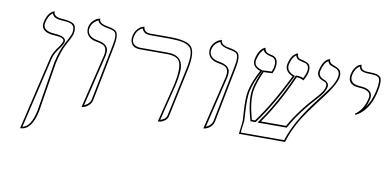

<svg xmlns="http://www.w3.org/2000/svg" viewBox="-73 -784 2420 1201"><g transform="rotate(10 1137.0 -183.0)"><path d="M104 203.1 213.9 -264.2Q222.2 -299.3 258.3 -345.2Q272 -365.2 275.4 -377.9Q280.8 -402.3 220.2 -405.8Q218.8 -405.8 218.3 -405.8Q128.9 -410.2 132.8 -465.8Q133.3 -471.2 134.3 -476.1Q138.7 -496.6 146 -512Q153.3 -527.3 160.6 -535.2Q168 -543 174.6 -547.6Q181.2 -552.2 185.5 -553.2L189.9 -554.2Q189.5 -519 244.1 -516.1Q246.1 -516.1 247.6 -516.1Q307.1 -512.2 323.2 -494.6Q339.8 -474.6 331.5 -435.1Q327.6 -418.5 295.9 -360.8Q270 -313.5 253.4 -235.8L202.6 78.1Q176.8 200.7 107.4 202.6Q104.5 203.1 104 203.1ZM116.7 191.9Q168.9 182.6 191.9 78.6Q192.4 76.7 192.4 75.7L243.2 -237.8Q260.7 -318.4 287.1 -365.7Q318.4 -422.4 321.8 -437Q332.5 -486.8 299.8 -498Q293.5 -500 286.6 -502Q273.4 -504.4 247.1 -505.9Q199.7 -507.8 186.5 -529.3Q183.1 -534.7 181.6 -540Q154.8 -522 144 -474.1Q135.3 -431.6 187.5 -419.9Q189 -419.4 189.5 -419.4Q203.1 -417 218.8 -416Q291 -411.1 285.2 -376Q281.2 -359.9 266.6 -339.4L266.1 -338.9Q231 -293.9 223.6 -261.7Z M459.5 5.9 542 -335.9Q552.7 -387.7 521 -402.3Q506.8 -408.7 480.5 -413.1Q426.3 -422.4 414.6 -462.9Q410.6 -478 413.6 -494.1Q418.9 -519 435.3 -535.2Q451.7 -551.3 464.8 -555.2L478.5 -559.1Q477.5 -532.7 514.2 -522.9Q520.5 -521.5 532.2 -519Q579.6 -511.2 590.8 -495.6Q607.4 -471.2 594.2 -405.8L524.4 -50.8Q519.5 -28.3 503.4 -14.2Q487.3 0 473.1 2.9ZM478.5 -568.8 468.8 -566.9 469.2 -568.8ZM470.2 -545.9Q432.6 -529.3 423.3 -491.7Q414.1 -448.7 458.5 -429.7Q469.7 -425.3 481.9 -422.9Q543 -413.6 552.7 -379.9Q557.6 -360.8 551.8 -334L473.1 -7.8Q507.3 -22 514.6 -53.2L584.5 -408.2Q600.1 -481 577.1 -496.1Q568.4 -501.5 549.3 -505.9Q542 -507.3 530.3 -509.3Q484.4 -518.6 473.1 -538.1Q471.2 -542.5 470.2 -545.9Z M944.8 12.2 1006.3 -233.9Q1032.2 -355.5 1003.4 -389.6Q982.9 -412.6 932.1 -413.1H757.3Q707.5 -413.1 696.3 -453.1Q692.4 -469.2 695.8 -486.8Q701.7 -514.6 717.8 -532.2Q733.9 -549.8 746.6 -553.7L759.8 -557.1Q763.2 -522 801.3 -521H927.2Q1039.1 -521 1067.9 -484.9Q1096.2 -447.8 1074.7 -344.2L1008.3 -33.2Q1004.4 -14.6 988.5 -3.2Q972.7 8.3 958.5 10.3ZM958 -0.5Q992.2 -10.7 998.5 -35.2L1064.9 -346.2Q1086.9 -449.2 1059.6 -480Q1043.5 -497.1 1009.8 -504.4Q978.5 -510.7 927.2 -511.2H801.3Q761.2 -512.7 751.5 -544.4Q715.8 -530.3 706.1 -486.8Q705.6 -485.4 705.6 -484.9Q695.8 -439.9 733.9 -426.8Q738.3 -425.3 742.2 -424.3Q750 -422.9 757.3 -422.9H932.1Q1020 -422.9 1028.3 -349.6Q1029.3 -340.3 1029.3 -331.1Q1028.8 -293.9 1015.6 -231.9Z M1232.9 5.9 1315.4 -335.9Q1326.2 -387.7 1294.4 -402.3Q1280.3 -408.7 1253.9 -413.1Q1199.7 -422.4 1188 -462.9Q1184.1 -478 1187 -494.1Q1192.4 -519 1208.7 -535.2Q1225.1 -551.3 1238.3 -555.2L1252 -559.1Q1251 -532.7 1287.6 -522.9Q1293.9 -521.5 1305.7 -519Q1353 -511.2 1364.3 -495.6Q1380.9 -471.2 1367.7 -405.8L1297.9 -50.8Q1293 -28.3 1276.9 -14.2Q1260.7 0 1246.6 2.9ZM1252 -568.8 1242.2 -566.9 1242.7 -568.8ZM1243.7 -545.9Q1206.1 -529.3 1196.8 -491.7Q1187.5 -448.7 1231.9 -429.7Q1243.2 -425.3 1255.4 -422.9Q1316.4 -413.6 1326.2 -379.9Q1331.1 -360.8 1325.2 -334L1246.6 -7.8Q1280.8 -22 1288.1 -53.2L1357.9 -408.2Q1373.5 -481 1350.6 -496.1Q1341.8 -501.5 1322.8 -505.9Q1315.4 -507.3 1303.7 -509.3Q1257.8 -518.6 1246.6 -538.1Q1244.6 -542.5 1243.7 -545.9Z M2016.1 -452.1Q2005.9 -404.8 1936 -314.5Q1849.1 -201.7 1818.8 -151.4Q1773.4 -75.2 1751 0H1458Q1458 -6.8 1465.8 -64.5Q1467.3 -77.6 1467.3 -85.9Q1466.3 -106.4 1463.9 -141.6Q1458 -231 1467.8 -275.9Q1481 -335.9 1521 -410.2Q1464.8 -429.2 1474.1 -477.1Q1488.3 -543.5 1525.9 -558.1Q1528.3 -559.1 1528.8 -559.1Q1530.8 -535.6 1548.8 -527.8Q1559.6 -523.4 1578.1 -520Q1624 -508.3 1611.3 -443.8Q1606.9 -424.8 1598.6 -409.2Q1583.5 -409.2 1564.5 -407.7Q1550.3 -406.7 1543.5 -407.2Q1514.6 -346.2 1502.9 -292Q1488.3 -219.7 1522.9 -100.1H1543Q1631.8 -219.7 1726.6 -412.1Q1671.4 -435.5 1680.7 -482.9Q1685.1 -502.9 1692.1 -518.1Q1699.2 -533.2 1706.3 -540.5Q1713.4 -547.9 1720 -552.5Q1726.6 -557.1 1730.5 -558.1L1734.9 -559.1Q1734.9 -531.2 1759.3 -525.4Q1760.7 -524.9 1764.2 -524.4Q1769 -523.4 1771 -522.9Q1805.7 -514.2 1814.5 -502Q1826.2 -483.9 1819.8 -452.1Q1814 -426.3 1796.9 -398.9Q1779.3 -410.6 1752.4 -411.1Q1673.8 -231.9 1580.1 -100.1H1740.2Q1796.4 -203.1 1903.8 -318.8Q1937 -356 1942.9 -381.8Q1942.4 -388.7 1943.8 -392.8Q1945.3 -397 1942.1 -401.1Q1939 -405.3 1938.2 -407.2Q1937.5 -409.2 1933.1 -411.6Q1928.7 -414.1 1927.5 -414.6Q1926.3 -415 1922.1 -416.5Q1918 -418 1917.5 -418Q1873 -436 1880.9 -476.1Q1896 -546.9 1935.5 -558.1Q1939.9 -559.1 1939.5 -559.1Q1938 -535.6 1961.9 -526.9Q1962.9 -526.4 1965.3 -525.4Q1970.2 -523.4 1972.2 -522.9Q2002.9 -511.7 2011.7 -497.6Q2021.5 -479 2016.1 -452.1ZM2006.3 -454.1Q2015.6 -497.6 1978.5 -510.3Q1976.6 -510.7 1973.1 -512Q1969.7 -513.2 1968.3 -513.7Q1945.3 -522.9 1944.8 -523.4Q1934.1 -532.2 1930.7 -544.9Q1903.3 -528.8 1891.1 -476.1Q1890.6 -474.6 1890.6 -474.1Q1885.3 -441.4 1920.9 -427.2Q1951.7 -416.5 1954.1 -394.5Q1954.6 -387.2 1952.6 -379.9Q1945.8 -350.1 1911.1 -312Q1803.7 -195.8 1749 -95.2L1746.1 -89.8H1560.5L1571.8 -106Q1665 -236.8 1743.2 -415L1745.6 -420.9H1752.4Q1778.8 -420.4 1793.5 -413.1Q1806.6 -438.5 1810.1 -454.1Q1819.3 -498 1789.6 -507.8Q1786.6 -508.8 1768.6 -513.2Q1744.6 -519.5 1740.2 -522.9Q1730 -531.7 1726.1 -544.9Q1700.7 -527.3 1690.4 -481Q1683.6 -440.4 1730 -421.4L1740.2 -417.5L1735.4 -407.7Q1640.1 -213.4 1551.3 -94.2L1548.3 -89.8H1515.6L1513.7 -97.2Q1478 -220.2 1493.2 -293.9Q1505.4 -350.1 1534.2 -411.1L1537.1 -417H1543.5Q1550.8 -417 1563 -418Q1580.1 -418.9 1592.3 -418.9Q1598.6 -434.1 1601.6 -446.3Q1612.3 -502 1576.2 -510.3Q1531.7 -519 1522.9 -538.6Q1522 -541.5 1521 -543.9Q1494.6 -522.9 1483.9 -475.1Q1475.6 -436 1520 -420.9Q1522.5 -419.9 1523.9 -419.4L1535.6 -416L1529.8 -405.3Q1489.7 -331.5 1477.5 -273.9Q1468.3 -231 1474.1 -136.2Q1476.1 -106.4 1477.1 -86.4Q1477.1 -79.6 1469.7 -27.3Q1468.3 -17.6 1468.3 -9.8H1743.7Q1781.2 -130.4 1890.6 -273.4Q1967.3 -373.5 1980.5 -395Q2000.5 -428.7 2006.3 -454.1Z M2155.3 -243.2 2150.9 -250Q2202.6 -284.7 2219.2 -360.8Q2228.5 -404.8 2168 -413.6Q2159.7 -414.6 2151.9 -415Q2080.6 -417.5 2080.1 -469.7Q2080.1 -478.5 2082 -486.8Q2088.4 -516.6 2102.8 -534.7Q2117.2 -552.7 2128.4 -555.7L2139.6 -559.1Q2136.7 -525.9 2175.8 -522Q2185.1 -521 2202.1 -521Q2259.3 -521 2270.5 -495.6Q2279.8 -472.2 2267.1 -411.1Q2245.6 -309.1 2183.1 -260.3Q2169.4 -250 2155.3 -243.2ZM2211.4 -304.7Q2244.1 -351.1 2257.3 -413.1Q2272.9 -485.8 2254.9 -500.5Q2247.6 -505.9 2236.3 -508.3Q2222.7 -510.7 2202.1 -511.2Q2152.8 -511.2 2139.2 -526.4Q2132.3 -534.7 2129.9 -545.4Q2101.6 -528.8 2091.8 -484.9Q2083.5 -438 2130.9 -427.7Q2141.1 -425.8 2152.3 -424.8Q2223.1 -421.9 2230 -378.9Q2230.5 -373 2230.5 -368.2Q2230 -363.3 2229 -358.9Q2222.2 -327.6 2211.4 -304.7Z"/></g></svg>

Font: Linux Biolinum Outline O
Style: Italic
Weight: 400
Italic angle: -12°
Designer: Philipp H. Poll
Foundry: Philipp H. Poll
Version: Version 0.6.2